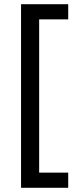

<svg xmlns="http://www.w3.org/2000/svg" viewBox="-20 -734 369 912"><path d="M304 158H80V-714H304V-642H166V86H304Z"/></svg>

Font: Noto Sans Old Permic
Style: Regular
Weight: 400
Designer: Monotype Design Team
Foundry: Monotype Imaging Inc.
Version: Version 2.001; ttfautohint (v1.8.4.7-5d5b)